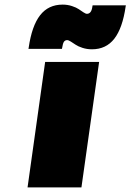

<svg xmlns="http://www.w3.org/2000/svg" viewBox="-20 -817 569 837"><path d="M104 -604 105 -608.9Q118.7 -704.1 154.8 -750.5Q190.9 -796.9 252.9 -796.9Q274.9 -796.9 293.9 -790.5Q313 -784.2 323.5 -776.9Q334 -769.5 343.8 -763.2Q353.5 -756.8 358.9 -756.8Q378.9 -756.8 382.8 -789.1L383.8 -793.9H528.8L527.8 -789.1Q514.2 -694.3 478.3 -648.2Q442.4 -602.1 380.9 -602.1Q358.9 -602.1 339.6 -608.4Q320.3 -614.7 309.6 -622.1Q298.8 -629.4 288.8 -635.7Q278.8 -642.1 272.9 -642.1Q263.7 -642.1 258.8 -635Q253.9 -627.9 251 -608.9L250 -604ZM100.1 0 176.8 -546.9H412.1L335 0Z"/></svg>

Font: Trueno UltraBlack
Style: Italic
Weight: 950
Designer: Julieta Ulanovsky
Foundry: Julieta Ulanovsky
Version: Version 3.001b | FøM Fix